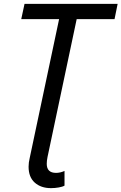

<svg xmlns="http://www.w3.org/2000/svg" viewBox="-20 -734 629 994"><path d="M244 240Q192 240 160 211.5Q128 183 128 129Q128 108 134 83L286 -635H90L107 -714H589L573 -635H377L226 79Q222 98 222 114Q222 161 270 161Q292 161 314 151V227Q304 233 284 236.5Q264 240 244 240Z"/></svg>

Font: Noto Sans
Style: Italic
Weight: 400
Italic angle: -12°
Designer: Monotype Design Team
Foundry: Monotype Imaging Inc.
Version: Version 2.013; ttfautohint (v1.8.4.7-5d5b)